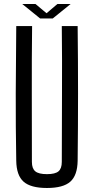

<svg xmlns="http://www.w3.org/2000/svg" viewBox="-20 -930 468 957"><path d="M214 7Q133 7 97.5 -24.5Q62 -56 61 -129Q58 -298 58.5 -464.5Q59 -631 61 -800H140Q138 -631 138.5 -461.5Q139 -292 139 -123Q139 -90 156 -76Q173 -62 214 -62Q255 -62 271.5 -76Q288 -90 288 -123Q288 -292 289 -461.5Q290 -631 288 -800H367Q369 -631 369 -464.5Q369 -298 367 -129Q366 -56 330.5 -24.5Q295 7 214 7ZM91 -910H157L212 -864L266 -910H332L243 -838H180Z"/></svg>

Font: Big Shoulders Text
Style: Regular
Weight: 400
Designer: Patric King
Foundry: XO Type Co
Version: Version 1.000; ttfautohint (v1.8.2)